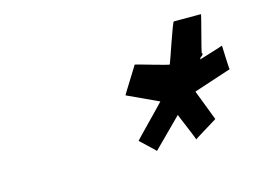

<svg xmlns="http://www.w3.org/2000/svg" viewBox="-53 -846 599 450"><g transform="rotate(-15 247.0 -620.5)"><path d="M395.7 -604 396 -605C404.7 -614 415.5 -623 421.4 -636C422.8 -624 428.6 -617 434.9 -608C438.4 -603 447.6 -607 444.1 -612C438.6 -620 432.7 -627 431.4 -639C438.8 -637 462.5 -646 461.6 -653C461.1 -661 443.1 -648 437.1 -648H435.1C434.1 -648 434.4 -649 432.4 -649H431.4C433 -651 432.6 -653 430.9 -654L432.2 -658L433.1 -661C433.4 -662 434.7 -663 435.3 -665C439.6 -666 443.5 -672 440.1 -674C439.4 -675 463.3 -763 462 -762H396C392.7 -761 363.1 -671 360.9 -667C360.3 -665 281.6 -689 281.3 -688C281 -687 242.4 -626 241.8 -624L317.1 -589C316.8 -588 244.1 -514 243.8 -513C243.8 -513 280.4 -479 279.4 -479L348.5 -548C347.5 -548 377.1 -481 375.1 -481C373.1 -481 431.8 -516 430.8 -516L402.4 -590L493.6 -620C492.2 -619 490.6 -679 490.3 -678C490 -677 395.4 -649 396.1 -648C397.9 -644 410.6 -643 416.6 -643C414.4 -639 412.2 -632 408 -628L390.5 -610C379.4 -600 394.3 -593 395.7 -604Z"/></g></svg>

Font: Hussar Wojna
Style: 3Obl
Weight: 400
Designer: Robert Jablonski
Foundry: Cannot Into Space Fonts
Version: Version 1.01